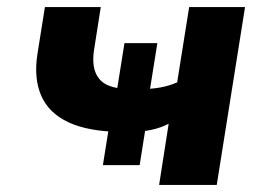

<svg xmlns="http://www.w3.org/2000/svg" viewBox="-20 -523 754 543"><path d="M430 0 457 -173Q434 -161 406.5 -155.5Q379 -150 356 -149L394 -176L375 -56H271L290 -175L321 -150Q230 -151 174 -177Q118 -203 96.5 -252.5Q75 -302 86 -371L107 -503H265L246 -382Q240 -342 250.5 -317Q261 -292 286 -281.5Q311 -271 348 -271L309 -257L332 -401H425L402 -257L379 -271Q407 -271 432.5 -275.5Q458 -280 481 -290L515 -503H673L593 0Z"/></svg>

Font: Nunito Sans 7pt ExtraBold
Style: Italic
Weight: 800
Italic angle: -9°
Designer: Vernon Adams
Foundry: Vernon Adams
Version: Version 3.101;gftools[0.9.27]